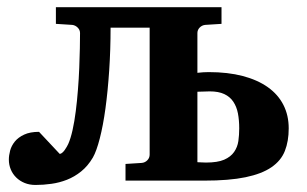

<svg xmlns="http://www.w3.org/2000/svg" viewBox="-20 -508 864 540"><path d="M652.8 -147Q652.8 -169.9 649.2 -189Q645.5 -208 636.2 -221.9Q627 -235.8 610.8 -243.4Q594.7 -251 569.8 -251Q564.5 -251 553.5 -250.5Q542.5 -250 535.2 -250V-51.8Q539.1 -51.8 546.4 -51.3Q553.7 -50.8 559.1 -50.8Q591.8 -50.8 610.4 -58.8Q628.9 -66.9 638.4 -80.6Q647.9 -94.2 650.4 -111.3Q652.8 -128.4 652.8 -147ZM792 -147Q792 -110.8 781.2 -83.5Q770.5 -56.2 743.4 -37.6Q716.3 -19 670.4 -9.5Q624.5 0 554.2 0H333V-46.9L378.9 -49.8Q388.2 -50.8 394.5 -57.4Q400.9 -64 400.9 -73.2V-430.2H291Q291 -367.7 287.1 -309.6Q283.2 -251.5 276.6 -203.1Q270 -154.8 260.7 -118.9Q251.5 -83 241.2 -64.9Q227.1 -41 208.3 -25.9Q189.5 -10.7 168.2 -2.4Q147 5.9 124.5 9Q102.1 12.2 80.1 12.2Q63 12.2 49.3 6.6Q35.6 1 25.6 -8.8Q15.6 -18.6 10.3 -31.5Q4.9 -44.4 4.9 -59.1Q4.9 -70.8 8.5 -84.5Q12.2 -98.1 21.7 -109.9Q31.2 -121.6 47.9 -129.4Q64.5 -137.2 89.8 -137.2L147.9 -75.2Q151.4 -75.2 155 -78.4Q158.7 -81.5 161.9 -85.9Q165 -90.3 167.7 -95Q170.4 -99.6 171.9 -103Q178.7 -118.2 184.1 -142.3Q189.5 -166.5 193.1 -195.3Q196.8 -224.1 199.2 -255.6Q201.7 -287.1 202.9 -316.9Q204.1 -346.7 204.6 -372.3Q205.1 -397.9 205.1 -415Q205.1 -423.8 198.5 -430.4Q191.9 -437 183.1 -438L137.2 -440.9V-487.8H603V-440.9L557.1 -438Q547.9 -437 541.5 -430.4Q535.2 -423.8 535.2 -415V-303.2Q543.9 -304.2 551.3 -304.7Q558.6 -305.2 566.9 -305.2Q621.1 -305.2 662.8 -294.2Q704.6 -283.2 733.4 -262.7Q762.2 -242.2 777.1 -212.9Q792 -183.6 792 -147Z"/></svg>

Font: Charis SIL CyrE
Style: Bold
Weight: 700
Foundry: SIL International
Version: Version 5.000